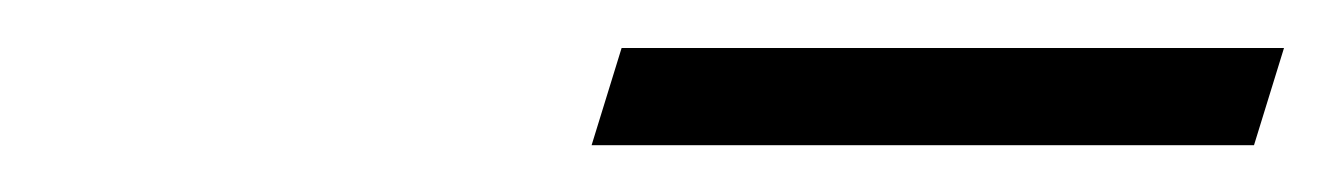

<svg xmlns="http://www.w3.org/2000/svg" viewBox="-20 -691 555 80"><path d="M226.5 -630.5 239 -671H515L502.5 -630.5Z"/></svg>

Font: Newsreader Display Medium
Style: Italic
Weight: 500
Italic angle: -17°
Designer: Hugues Gentile
Foundry: Production Type
Version: Version 1.001